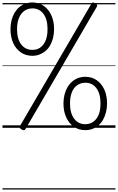

<svg xmlns="http://www.w3.org/2000/svg" viewBox="-20 -1035 955 1555"><path d="M242 -583Q189 -583 149 -610.5Q109 -638 87 -686.5Q65 -735 65 -799Q65 -838 73.5 -871Q82 -904 97.5 -930.5Q113 -957 135 -976Q157 -995 184 -1005Q211 -1015 242 -1015Q294 -1015 333.5 -988Q373 -961 395.5 -912Q418 -863 418 -799Q418 -761 409.5 -727.5Q401 -694 386 -667.5Q371 -641 349 -622.5Q327 -604 300 -593.5Q273 -583 242 -583ZM242 -631Q265 -631 284 -638Q303 -645 318 -659.5Q333 -674 344 -694.5Q355 -715 360 -741.5Q365 -768 365 -799Q365 -878 332 -922.5Q299 -967 242 -967Q219 -967 200 -959.5Q181 -952 166 -938Q151 -924 140 -903.5Q129 -883 123.5 -857Q118 -831 118 -799Q118 -720 151.5 -675.5Q185 -631 242 -631ZM186 11Q181 19 173.5 19.5Q166 20 154 13Q142 6 139.5 0Q137 -6 142 -15L721 -1006Q725 -1014 732.5 -1014.5Q740 -1015 752 -1008Q763 -1001 766 -994.5Q769 -988 764 -980ZM671 19Q618 19 578 -8.5Q538 -36 516 -85Q494 -134 494 -197Q494 -235 502.5 -268.5Q511 -302 526.5 -328.5Q542 -355 564 -374Q586 -393 613 -403Q640 -413 671 -413Q723 -413 762.5 -386Q802 -359 824.5 -310.5Q847 -262 847 -197Q847 -159 838.5 -126Q830 -93 815 -66Q800 -39 778 -20Q756 -1 729 9Q702 19 671 19ZM671 -29Q694 -29 713 -36.5Q732 -44 747 -58Q762 -72 773 -92.5Q784 -113 789 -139.5Q794 -166 794 -197Q794 -276 761 -320.5Q728 -365 671 -365Q648 -365 629 -357.5Q610 -350 594.5 -336.5Q579 -323 568.5 -302.5Q558 -282 552.5 -255.5Q547 -229 547 -197Q547 -119 580.5 -74Q614 -29 671 -29ZM0 490H915V500H0ZM0 -20H915V0H0ZM0 -505H915V-500H0ZM0 -1010H915V-1000H0Z"/></svg>

Font: Playwrite PE Guides
Style: Regular
Weight: 400
Designer: Veronika Burian, José Scaglione
Foundry: TypeTogether
Version: Version 1.003